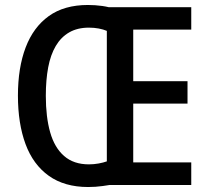

<svg xmlns="http://www.w3.org/2000/svg" viewBox="-20 -743 838 771"><path d="M333 -723Q347 -723 362 -722Q377 -721 391 -719Q405 -717 417 -714H748V-624H515V-417H733V-327H515V-91H748V0H419Q407 2 392.5 4Q378 6 363.5 7Q349 8 334 8Q239 8 176 -37Q113 -82 82.5 -164.5Q52 -247 52 -359Q52 -471 83 -552.5Q114 -634 176 -678.5Q238 -723 333 -723ZM337 -632Q291 -632 258 -613Q225 -594 204 -558.5Q183 -523 173.5 -472.5Q164 -422 164 -358Q164 -273 181.5 -211.5Q199 -150 237.5 -116.5Q276 -83 337 -83Q357 -83 376 -86.5Q395 -90 409 -95V-619Q395 -625 376.5 -628.5Q358 -632 337 -632Z"/></svg>

Font: Noto Sans Display SemiCondensed Medium
Style: Regular
Weight: 500
Width: 4
Designer: Monotype Design Team
Foundry: Monotype Imaging Inc.
Version: Version 2.003